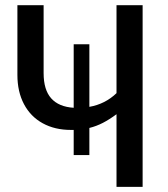

<svg xmlns="http://www.w3.org/2000/svg" viewBox="-20 -727 655 747"><path d="M433.3 -706.7H534.9V0H433.3V-282.6Q405.6 -262.1 380.3 -249Q354.9 -235.9 327.7 -229.2V-123.6H266.7V-221.5H255.9Q193.3 -221.5 146.2 -247.4Q99 -273.3 73.3 -321.8Q47.7 -370.3 47.7 -435.4V-706.7H149.7V-442.6Q149.7 -377.4 179.2 -344.4Q208.7 -311.3 266.7 -307.7V-554.9H327.7V-311.3Q389.2 -322.1 433.3 -364.6Z"/></svg>

Font: Fira Code Fixed Retina
Style: Regular
Weight: 450
Monospace: yes
Designer: Carrois Corporate, Edenspiekermann AG, Nikita Prokopov
Foundry: Carrois Corporate, Edenspiekermann AG, Nikita Prokopov
Version: Version 5.002